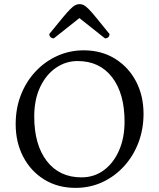

<svg xmlns="http://www.w3.org/2000/svg" viewBox="-20 -899 771 931"><path d="M346 12Q260 12 194.5 -28.5Q129 -69 92.5 -139Q56 -209 56 -297Q56 -374 81.5 -439Q107 -504 152.5 -552.5Q198 -601 258 -628Q318 -655 386 -655Q472 -655 537.5 -614.5Q603 -574 639.5 -504.5Q676 -435 676 -347Q676 -273 651.5 -208Q627 -143 582 -93.5Q537 -44 477 -16Q417 12 346 12ZM375 -39Q437 -39 484 -74Q531 -109 557.5 -170Q584 -231 584 -309Q584 -446 523.5 -524.5Q463 -603 356 -603Q299 -603 251 -570Q203 -537 174.5 -476.5Q146 -416 146 -334Q146 -197 207 -118Q268 -39 375 -39ZM366 -879Q377 -879 386.5 -874Q396 -869 410.5 -854.5Q425 -840 448.5 -811Q472 -782 511 -734Q511 -725 505.5 -719Q500 -713 489 -713L354 -820H376L241 -713Q231 -713 225 -719Q219 -725 219 -734Q258 -782 282 -811Q306 -840 320.5 -854.5Q335 -869 345 -874Q355 -879 366 -879Z"/></svg>

Font: Petrona
Style: Regular
Weight: 400
Designer: Ringo R. Seeber
Foundry: Ringo R. Seeber
Version: Version 2.001; ttfautohint (v1.8.3)